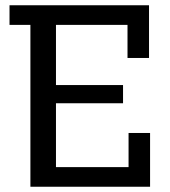

<svg xmlns="http://www.w3.org/2000/svg" viewBox="-20 -710 646 730"><path d="M464.8 -489.6V-615.4H192.8V-386.6H447.8V-317.4H192.8V-74.6H468.8V-204.4H550.6V0H95.6V-615.4H16.2V-690H546.6V-489.6Z"/></svg>

Font: Mozilla Headline ExtraLight
Style: Regular
Weight: 200
Designer: Studio DRAMA
Foundry: Studio DRAMA
Version: Version 1.000